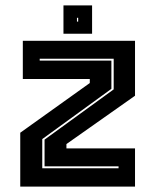

<svg xmlns="http://www.w3.org/2000/svg" viewBox="-20 -691 575 711"><path d="M136.5 -68H419V-75H145V-174L401 -360V-473.5H127V-466.5H392.5V-362L136.5 -176ZM55 0V-199.5L312.5 -383.5V-398.5H64.5V-540H480V-336.5L226 -157.5V-141.5H480V0ZM215 -566V-671H321V-566ZM265 -611H269.5V-625H265Z"/></svg>

Font: Tourney Thin ExtraBold
Style: Regular
Weight: 800
Version: Version 1.015